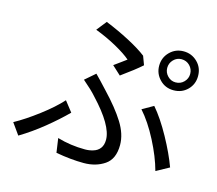

<svg xmlns="http://www.w3.org/2000/svg" viewBox="-111 -905 1222 1082"><g transform="rotate(15 500.0 -364.0)"><path d="M845 -536Q874 -536 893.5 -556Q913 -576 913 -603Q913 -631 893.5 -651Q874 -671 845 -671Q818 -671 798.5 -651Q779 -631 779 -603Q779 -576 798.5 -556Q818 -536 845 -536ZM845 -717Q892 -717 925.5 -684.5Q959 -652 959 -603Q959 -555 926.5 -522.5Q894 -490 845 -490Q797 -490 764.5 -523.5Q732 -557 732 -603Q732 -651 765 -684Q798 -717 845 -717ZM521 -568 551 -590Q520 -617 462.5 -649Q405 -681 337 -707L383 -765Q457 -735 523.5 -700Q590 -665 630 -634L649 -583Q610 -548 532 -492L481 -539ZM450 -39Q475 -39 497 -46Q522 -53 536.5 -72Q551 -91 551 -122Q551 -205 423 -341Q397 -371 343 -417L402 -468Q429 -441 475 -391Q552 -310 593.5 -243.5Q635 -177 635 -114Q635 -32 584 2.5Q533 37 463 37Q388 37 300 21L288 -62Q366 -39 450 -39ZM699 -340 764 -377Q814 -319 863.5 -229Q913 -139 940 -65L865 -24Q844 -102 797.5 -192Q751 -282 699 -340ZM67 -17 20 -83Q82 -117 156 -173Q230 -229 275 -279L322 -219Q270 -167 203.5 -113Q137 -59 67 -17Z"/></g></svg>

Font: Merged Yaku Han JP
Style: Regular
Weight: 400
Designer: Ryoko NISHIZUKA 西塚涼子 (kana, bopomofo & ideographs); Paul D. Hunt (Latin, Greek & Cyrillic); Sandoll Communications 산돌커뮤니
Foundry: Adobe
Version: Version 2.004